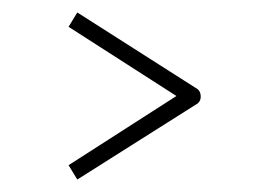

<svg xmlns="http://www.w3.org/2000/svg" viewBox="-20 -452 428 308"><path d="M297 -309Q302 -305 302 -297Q302 -290 297 -286L104 -164L90 -187L263 -298L90 -409L104 -432Z"/></svg>

Font: Envoyer
Style: Regular
Weight: 400
Version: Version 0.1